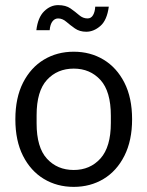

<svg xmlns="http://www.w3.org/2000/svg" viewBox="-20 -718 576 750"><path d="M268 12Q203 12 151.5 -19Q100 -50 70 -109Q40 -168 40 -252Q40 -336 70 -395Q100 -454 151.5 -485Q203 -516 268 -516Q333 -516 384.5 -485Q436 -454 466 -395Q496 -336 496 -252Q496 -169 466 -109.5Q436 -50 384.5 -19Q333 12 268 12ZM268 -54Q332 -54 372.5 -99Q413 -144 413 -238V-266Q413 -361 372.5 -405.5Q332 -450 268 -450Q204 -450 163.5 -406Q123 -362 123 -268V-236Q123 -142 163.5 -98Q204 -54 268 -54ZM317 -594Q291 -594 272.5 -607Q254 -620 239 -633Q224 -646 207 -646Q194 -646 185 -634.5Q176 -623 174 -600H122Q128 -650 152.5 -674Q177 -698 207 -698Q237 -698 255.5 -685Q274 -672 289 -659Q304 -646 322 -646Q336 -646 343.5 -659Q351 -672 352 -692H405Q398 -639 372 -616.5Q346 -594 317 -594Z"/></svg>

Font: Special Gothic
Style: Regular
Weight: 400
Designer: Alistair McCready
Foundry: Monolith
Version: Version 1.010; ttfautohint (v1.8.4.7-5d5b)